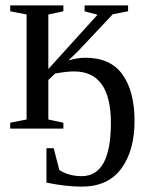

<svg xmlns="http://www.w3.org/2000/svg" viewBox="-20 -479 555 715"><path d="M393 -21Q393 -213 256 -213Q228 -213 185 -205L160 -181V-34L216 -22V0H18V-22L79 -34V-425L18 -437V-459H216V-437L160 -425V-222L343 -424L295 -437V-459H457V-437L400 -426L274 -292L235 -254Q268 -264 298 -264Q392 -264 436.5 -201Q481 -138 481 -29Q481 82 431.5 149Q382 216 284 216Q225 216 153 201V73H180L201 154Q236 177 284 177Q393 177 393 -21Z"/></svg>

Font: Libra Serif Modern
Style: Regular
Weight: 400
Designer: Stefan Peev, Context Ltd
Foundry: Stefan Peev, Context Ltd
Version: Version 1.000